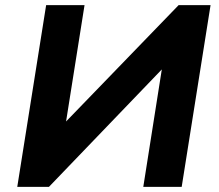

<svg xmlns="http://www.w3.org/2000/svg" viewBox="-20 -725 851 745"><path d="M47 0 159 -705H308L235 -245L230 -247L673 -705H797L685 0H536L609 -463L613 -461L170 0Z"/></svg>

Font: Nunito Sans 8pt ExtraBold
Style: Italic
Weight: 800
Italic angle: -9°
Version: Version 3.101;gftools[0.9.27]